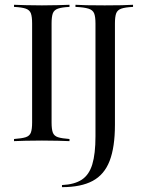

<svg xmlns="http://www.w3.org/2000/svg" viewBox="-20 -591 610 804"><path d="M38.7 0V-8.9Q71.8 -11.3 87.9 -16.5Q104 -21.8 109.3 -35.9Q114.5 -50 114.5 -78.2V-492.7Q114.5 -521 109.3 -535.1Q104 -549.2 87.9 -554.8Q71.8 -560.5 38.7 -562.1V-571Q57.3 -570.2 86.7 -569.4Q116.1 -568.5 155.6 -568.5Q191.9 -568.5 222.2 -569.4Q252.4 -570.2 271 -571V-562.1Q238.7 -560.5 222.6 -554.8Q206.5 -549.2 201.2 -535.1Q196 -521 196 -492.7V-78.2Q196 -50 201.2 -35.9Q206.5 -21.8 222.6 -16.5Q238.7 -11.3 271 -8.9V0Q252.4 -0.8 222.2 -1.6Q191.9 -2.4 155.6 -2.4Q116.1 -2.4 86.7 -1.6Q57.3 -0.8 38.7 0ZM239.5 192.7V183.9Q291.9 181.5 322.6 161.3Q353.2 141.1 366.5 97.2Q379.8 53.2 379.8 -20.2V-492.7Q379.8 -521 374.2 -535.1Q368.5 -549.2 350.4 -554.8Q332.3 -560.5 296 -562.1V-571Q329.8 -568.5 418.5 -568.5Q500.8 -568.5 537.1 -571V-562.1Q504 -560.5 487.9 -554.8Q471.8 -549.2 466.5 -535.1Q461.3 -521 461.3 -492.7V-68.5Q461.3 25 439.1 82.7Q416.9 140.3 368.1 166.5Q319.4 192.7 239.5 192.7Z"/></svg>

Font: Playfair 144pt
Style: Regular
Weight: 400
Designer: Claus Eggers Sørensen
Foundry: Claus Eggers Sørensen
Version: Version 2.001;gftools[0.9.30]